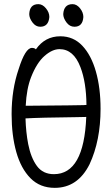

<svg xmlns="http://www.w3.org/2000/svg" viewBox="-20 -888 540 926"><path d="M244 18Q173 18 127 -28.5Q81 -75 58.5 -155Q36 -235 36 -337Q36 -456 70 -555Q102 -657 134 -657Q147 -657 153 -650Q197 -713 271 -713Q334 -713 377 -667.5Q420 -622 442.5 -543Q465 -464 465 -363Q465 -210 412 -96Q355 18 244 18ZM240 -48Q385 -48 396 -324Q362 -324 349 -323Q173 -321 103 -317Q105 -250 116 -193Q129 -127 158 -87.5Q187 -48 240 -48ZM104 -378H115Q363 -380 383 -381Q386 -381 397 -382Q396 -491 368 -564Q335 -651 267 -651Q232 -651 194.5 -618Q157 -585 130 -516Q108 -460 104 -378ZM174 -759Q152 -759 136.5 -780Q121 -801 121 -820Q123 -868 165 -868Q185 -868 201.5 -848Q218 -828 218 -806Q214 -759 174 -759ZM339 -759Q316 -759 300.5 -780Q285 -801 285 -820Q288 -868 330 -868Q350 -868 366 -848Q382 -828 382 -806Q379 -759 339 -759Z"/></svg>

Font: LXGW WenKai Mono Lite
Style: Regular
Weight: 400
Monospace: yes
Designer: LXGW / Fontworks Inc.
Foundry: LXGW / Fontworks Inc.
Version: Version 1.520; June 14, 2025